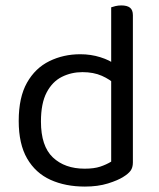

<svg xmlns="http://www.w3.org/2000/svg" viewBox="-20 -675 587 708"><path d="M390 -79V-415L470 -416V-76Q470 -57 461.5 -45.5Q453 -34 435 -23Q415 -10 378 1.5Q341 13 293 13Q221 13 166 -12Q111 -37 80 -90.5Q49 -144 49 -229Q49 -316 79.5 -370Q110 -424 162 -449.5Q214 -475 276 -475Q315 -475 350 -464Q385 -453 405 -437V-363Q386 -382 355.5 -395.5Q325 -409 284 -409Q243 -409 208 -391.5Q173 -374 152 -334Q131 -294 131 -227Q131 -136 175 -94.5Q219 -53 292 -53Q327 -53 349.5 -60.5Q372 -68 390 -79ZM470 -396 390 -395V-648Q395 -650 405.5 -652.5Q416 -655 427 -655Q449 -655 459.5 -646.5Q470 -638 470 -619Z"/></svg>

Font: Baloo Paaji 2
Style: Regular
Weight: 400
Designer: Shuchita Grover, Noopur Datye and Ek Type
Foundry: Ek Type
Version: Version 1.700